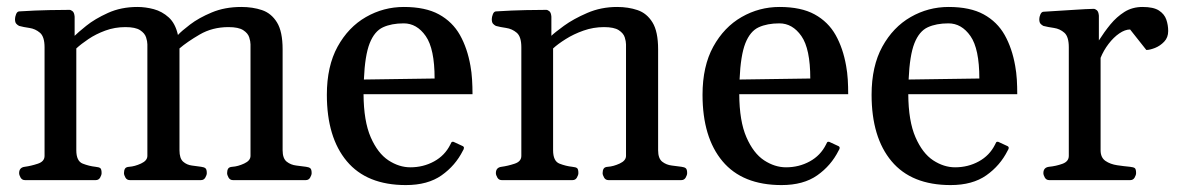

<svg xmlns="http://www.w3.org/2000/svg" viewBox="-20 -515 3372 549"><path d="M51.3 0Q43 0 38.8 -7.3Q34.7 -14.6 34.7 -20Q34.7 -36.1 50.8 -38.1Q68.8 -40.5 88.1 -46.9Q107.4 -53.2 107.4 -69.3V-379.9Q107.4 -410.2 94.2 -421.4Q81.1 -432.6 64 -435.1Q46.9 -437.5 34.7 -440.9Q29.8 -443.4 26.4 -447.3Q22.9 -451.2 22.9 -460.4Q22.9 -466.3 25.9 -474.1Q28.8 -481.9 34.7 -482.4Q82 -485.4 120.4 -486.1Q158.7 -486.8 178.7 -486.8Q182.6 -486.8 187.5 -482.9Q192.4 -479 193.4 -467.3V-412.6Q202.1 -421.4 226.6 -441.2Q251 -460.9 288.6 -478Q326.2 -495.1 373 -495.1Q396 -495.1 419.7 -488.8Q443.4 -482.4 462.4 -465.3Q481.4 -448.2 488.8 -415Q498.5 -425.8 523.4 -444.8Q548.3 -463.9 585.7 -479.5Q623 -495.1 669.9 -495.1Q702.6 -495.1 729.2 -486.1Q755.9 -477.1 772 -450.9Q788.1 -424.8 788.1 -374V-85.4Q788.1 -62 799.8 -52.7Q811.5 -43.5 827.1 -41.7Q842.8 -40 855 -38.1Q863.3 -37.1 867.2 -33.9Q871.1 -30.8 871.1 -20Q871.1 -14.6 866.9 -7.3Q862.8 0 854.5 0H646Q637.7 0 633.5 -7.3Q629.4 -14.6 629.4 -20Q629.4 -27.8 632.3 -32.7Q635.3 -37.6 644.5 -38.1Q660.2 -39.1 678.2 -47.4Q696.3 -55.7 696.3 -69.3V-388.2Q696.3 -396.5 692.6 -408.2Q689 -419.9 675.5 -428.7Q662.1 -437.5 633.3 -437.5Q587.4 -437.5 551 -416.3Q514.6 -395 493.2 -376.5Q493.2 -373 493.2 -369.1Q493.2 -365.2 493.2 -361.8V-85.4Q493.2 -62 503.7 -52.7Q514.2 -43.5 528.6 -41.7Q543 -40 555.2 -38.1Q563.5 -37.1 567.4 -33.9Q571.3 -30.8 571.3 -20Q571.3 -14.6 567.1 -7.3Q563 0 554.7 0H351.1Q342.8 0 338.6 -7.3Q334.5 -14.6 334.5 -20Q334.5 -27.8 337.4 -32.7Q340.3 -37.6 349.6 -38.1Q365.2 -39.1 383.3 -47.4Q401.4 -55.7 401.4 -69.3V-388.2Q401.4 -396.5 397.7 -408.2Q394 -419.9 380.6 -428.7Q367.2 -437.5 338.4 -437.5Q308.1 -437.5 281 -427.5Q253.9 -417.5 232.9 -403.3Q211.9 -389.2 198.2 -376.5V-85.4Q198.2 -54.2 216.6 -47.1Q234.9 -40 252.9 -38.1Q263.2 -37.1 266.8 -34.2Q270.5 -31.2 270.5 -20Q270.5 -14.6 266.4 -7.3Q262.2 0 253.9 0Z M1140.6 14.2Q1028.8 14.2 971.7 -54Q914.6 -122.1 914.6 -244.1Q914.6 -325.7 945.3 -381.6Q976.1 -437.5 1026.4 -466.3Q1076.7 -495.1 1134.8 -495.1Q1196.3 -495.1 1235.1 -473.9Q1273.9 -452.6 1295.2 -414.8Q1316.4 -377 1325.2 -326.7Q1328.6 -308.1 1329.8 -287.6Q1331.1 -267.1 1331.1 -245.6H1019.5Q1020 -168.5 1040 -122.6Q1060.1 -76.7 1090.6 -56.6Q1121.1 -36.6 1153.3 -36.6Q1190.4 -36.6 1221.2 -53.5Q1252 -70.3 1267.6 -101.6Q1269 -104.5 1270.5 -107.4Q1272 -110.4 1276.9 -109.4L1301.3 -98.1Q1306.6 -96.2 1306.6 -92.3Q1306.6 -90.3 1305.7 -88.1Q1304.7 -85.9 1303.7 -84.5Q1282.2 -41.5 1242.7 -13.7Q1203.1 14.2 1140.6 14.2ZM1020.5 -287.6 1222.7 -290.5Q1222.7 -375.5 1197.3 -411.9Q1171.9 -448.2 1134.3 -448.2Q1099.6 -448.2 1075.2 -437Q1050.8 -425.8 1037.1 -391.4Q1023.4 -356.9 1020.5 -287.6Z M1414.6 0Q1406.2 0 1402.1 -7.3Q1397.9 -14.6 1397.9 -20Q1397.9 -36.1 1414.1 -38.1Q1432.1 -40.5 1451.4 -46.9Q1470.7 -53.2 1470.7 -69.3V-379.9Q1470.7 -410.2 1457.5 -421.4Q1444.3 -432.6 1427.2 -435.1Q1410.2 -437.5 1397.9 -440.9Q1393.1 -443.4 1389.6 -447.3Q1386.2 -451.2 1386.2 -460.4Q1386.2 -466.3 1389.2 -474.1Q1392.1 -481.9 1397.9 -482.4Q1445.3 -485.4 1483.6 -486.1Q1522 -486.8 1542 -486.8Q1545.9 -486.8 1550.8 -482.9Q1555.7 -479 1556.6 -467.3V-412.6Q1565.4 -421.4 1592.5 -441.2Q1619.6 -460.9 1659.2 -478Q1698.7 -495.1 1744.6 -495.1Q1776.4 -495.1 1803 -486.1Q1829.6 -477.1 1845.7 -450.9Q1861.8 -424.8 1861.8 -374V-85.4Q1861.8 -62 1873.5 -52.7Q1885.3 -43.5 1900.9 -41.7Q1916.5 -40 1928.7 -38.1Q1937 -37.1 1940.9 -33.9Q1944.8 -30.8 1944.8 -20Q1944.8 -14.6 1940.7 -7.3Q1936.5 0 1928.2 0H1719.7Q1711.4 0 1707.3 -7.3Q1703.1 -14.6 1703.1 -20Q1703.1 -27.8 1706.1 -32.7Q1709 -37.6 1718.3 -38.1Q1733.9 -39.1 1752 -47.4Q1770 -55.7 1770 -69.3V-388.2Q1770 -396.5 1766.4 -408.2Q1762.7 -419.9 1749.3 -428.7Q1735.8 -437.5 1707 -437.5Q1676.8 -437.5 1648.4 -427.5Q1620.1 -417.5 1597.7 -403.3Q1575.2 -389.2 1561.5 -376.5V-85.4Q1561.5 -54.2 1579.8 -47.1Q1598.1 -40 1616.2 -38.1Q1626.5 -37.1 1630.1 -34.2Q1633.8 -31.2 1633.8 -20Q1633.8 -14.6 1629.6 -7.3Q1625.5 0 1617.2 0Z M2214.8 14.2Q2103 14.2 2045.9 -54Q1988.8 -122.1 1988.8 -244.1Q1988.8 -325.7 2019.5 -381.6Q2050.3 -437.5 2100.6 -466.3Q2150.9 -495.1 2209 -495.1Q2270.5 -495.1 2309.3 -473.9Q2348.1 -452.6 2369.4 -414.8Q2390.6 -377 2399.4 -326.7Q2402.8 -308.1 2404.1 -287.6Q2405.3 -267.1 2405.3 -245.6H2093.8Q2094.2 -168.5 2114.3 -122.6Q2134.3 -76.7 2164.8 -56.6Q2195.3 -36.6 2227.5 -36.6Q2264.6 -36.6 2295.4 -53.5Q2326.2 -70.3 2341.8 -101.6Q2343.3 -104.5 2344.7 -107.4Q2346.2 -110.4 2351.1 -109.4L2375.5 -98.1Q2380.9 -96.2 2380.9 -92.3Q2380.9 -90.3 2379.9 -88.1Q2378.9 -85.9 2377.9 -84.5Q2356.4 -41.5 2316.9 -13.7Q2277.3 14.2 2214.8 14.2ZM2094.7 -287.6 2296.9 -290.5Q2296.9 -375.5 2271.5 -411.9Q2246.1 -448.2 2208.5 -448.2Q2173.8 -448.2 2149.4 -437Q2125 -425.8 2111.3 -391.4Q2097.7 -356.9 2094.7 -287.6Z M2698.2 14.2Q2586.4 14.2 2529.3 -54Q2472.2 -122.1 2472.2 -244.1Q2472.2 -325.7 2502.9 -381.6Q2533.7 -437.5 2584 -466.3Q2634.3 -495.1 2692.4 -495.1Q2753.9 -495.1 2792.7 -473.9Q2831.5 -452.6 2852.8 -414.8Q2874 -377 2882.8 -326.7Q2886.2 -308.1 2887.5 -287.6Q2888.7 -267.1 2888.7 -245.6H2577.1Q2577.6 -168.5 2597.7 -122.6Q2617.7 -76.7 2648.2 -56.6Q2678.7 -36.6 2710.9 -36.6Q2748 -36.6 2778.8 -53.5Q2809.6 -70.3 2825.2 -101.6Q2826.7 -104.5 2828.1 -107.4Q2829.6 -110.4 2834.5 -109.4L2858.9 -98.1Q2864.3 -96.2 2864.3 -92.3Q2864.3 -90.3 2863.3 -88.1Q2862.3 -85.9 2861.3 -84.5Q2839.8 -41.5 2800.3 -13.7Q2760.7 14.2 2698.2 14.2ZM2578.1 -287.6 2780.3 -290.5Q2780.3 -375.5 2754.9 -411.9Q2729.5 -448.2 2691.9 -448.2Q2657.2 -448.2 2632.8 -437Q2608.4 -425.8 2594.7 -391.4Q2581.1 -356.9 2578.1 -287.6Z M2980 0Q2971.7 0 2967.5 -7.3Q2963.4 -14.6 2963.4 -20Q2963.4 -36.1 2979.5 -38.1Q2999.5 -40 3017.8 -46.6Q3036.1 -53.2 3036.1 -69.3V-379.9Q3036.1 -410.2 3023.4 -421.4Q3010.7 -432.6 2993.7 -435.1Q2976.6 -437.5 2963.4 -440.9Q2958.5 -443.4 2955.1 -447.3Q2951.7 -451.2 2951.7 -460.4Q2951.7 -466.3 2954.8 -473.6Q2958 -481 2963.4 -481.4Q3012.2 -484.4 3049.3 -486.8Q3086.4 -489.3 3107.4 -489.7Q3111.3 -489.7 3116.2 -485.8Q3121.1 -481.9 3122.1 -470.2V-399.4Q3137.2 -423.3 3155 -445.1Q3172.9 -466.8 3195.3 -481Q3217.8 -495.1 3247.1 -495.1Q3278.3 -495.1 3293.9 -484.9Q3309.6 -474.6 3314.9 -459Q3320.3 -443.4 3320.3 -426.3Q3320.3 -407.7 3308.8 -395.8Q3297.4 -383.8 3282.5 -377.9Q3267.6 -372.1 3257.8 -372.1L3211.4 -430.7Q3196.8 -430.7 3180.4 -419.4Q3164.1 -408.2 3149.9 -389.6Q3135.7 -371.1 3127 -349.6V-85.4Q3127 -64.5 3140.9 -54.9Q3154.8 -45.4 3174.6 -42.5Q3194.3 -39.6 3210.9 -38.1Q3221.2 -37.1 3224.9 -34.2Q3228.5 -31.2 3228.5 -20Q3228.5 -14.6 3224.4 -7.3Q3220.2 0 3211.9 0Z"/></svg>

Font: Gelasio
Style: Regular
Weight: 400
Designer: Eben Sorkin
Foundry: Eben Sorkin
Version: Version 1.008